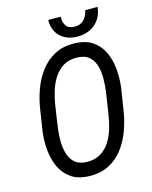

<svg xmlns="http://www.w3.org/2000/svg" viewBox="-130 -968 843 1062"><g transform="rotate(-15 291.5 -436.5)"><path d="M543.5 -417 524.4 -293.9Q515.6 -236.3 495.8 -181.6Q476.1 -127 443.1 -83Q410.2 -39.1 361.6 -13.7Q313 11.7 247.1 9.8Q184.6 8.3 145 -19.3Q105.5 -46.9 85 -91.1Q64.5 -135.3 59.3 -188.2Q54.2 -241.2 61 -293.5L80.1 -417Q88.4 -473.6 108.4 -528.3Q128.4 -583 161.9 -627.2Q195.3 -671.4 243.9 -697Q292.5 -722.7 357.9 -720.7Q420.9 -719.2 460.4 -691.9Q500 -664.6 520.5 -620.4Q541 -576.2 545.7 -522.9Q550.3 -469.7 543.5 -417ZM438 -293.5 457 -418.9Q461.4 -452.6 461.9 -490.5Q462.4 -528.3 453.4 -562Q444.3 -595.7 420.7 -617.7Q397 -639.6 352.5 -641.1Q305.7 -643.1 272.9 -623.3Q240.2 -603.5 218.5 -570.1Q196.8 -536.6 184.6 -496.8Q172.4 -457 166.5 -418L147.9 -293Q143.6 -260.3 143.3 -222.4Q143.1 -184.6 152.1 -150.4Q161.1 -116.2 184.8 -93.8Q208.5 -71.3 252 -69.3Q299.8 -67.9 332.8 -87.4Q365.7 -106.9 387 -140.1Q408.2 -173.3 420.2 -213.6Q432.1 -253.9 438 -293.5ZM462.4 -882.3 533.2 -882.8Q529.3 -841.8 509 -812.3Q488.8 -782.7 455.8 -767.1Q422.9 -751.5 381.8 -752.4Q322.8 -753.4 286.4 -788.6Q250 -823.7 251 -883.3L322.3 -882.8Q320.8 -851.6 334.5 -830.8Q348.1 -810.1 382.3 -809.6Q417 -809.1 436.8 -829.8Q456.5 -850.6 462.4 -882.3Z"/></g></svg>

Font: Roboto Condensed
Style: Italic
Weight: 400
Italic angle: -12°
Designer: Christian Robertson
Foundry: Google
Version: Version 3.0